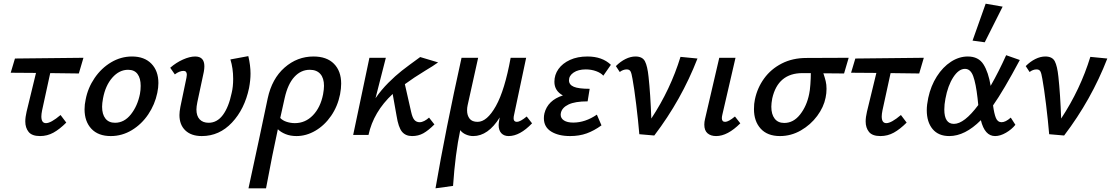

<svg xmlns="http://www.w3.org/2000/svg" viewBox="-20 -731 6018 1040"><path d="M208 -133Q204 -113 204 -100Q204 -64 229 -64Q256 -64 308 -108L339 -67Q303 -31 269.5 -12.5Q236 6 197 6Q153 6 135 -16.5Q117 -39 117 -73Q117 -96 124 -126L175 -336L38 -337L61 -414L432 -418L407 -333L252 -335Z M438 -139Q438 -165 444 -192Q456 -255 492.5 -308.5Q529 -362 582 -393.5Q635 -425 695 -425Q762 -425 800 -386Q838 -347 838 -281Q838 -257 832 -228Q819 -165 783 -111.5Q747 -58 694 -26Q641 6 580 6Q512 6 475 -33.5Q438 -73 438 -139ZM738 -222Q742 -243 742 -266Q742 -307 725 -330Q708 -353 674 -353Q626 -353 588.5 -310.5Q551 -268 538 -198Q533 -171 533 -153Q533 -112 551 -89Q569 -66 603 -66Q653 -66 689 -111.5Q725 -157 738 -222Z M952 -108Q952 -125 957 -152L990 -310Q992 -322 992 -326Q992 -347 974 -347Q952 -347 927 -328L902 -364Q934 -392 971 -408.5Q1008 -425 1037 -425Q1087 -425 1087 -372Q1087 -359 1084 -342L1049 -178Q1044 -153 1044 -138Q1044 -103 1061.5 -84.5Q1079 -66 1110 -66Q1156 -66 1187.5 -108.5Q1219 -151 1235 -228Q1243 -261 1243 -304Q1243 -361 1228 -409L1325 -427Q1337 -377 1337 -332Q1337 -297 1329 -254Q1305 -140 1236.5 -67Q1168 6 1073 6Q1016 6 984 -24.5Q952 -55 952 -108Z M1828 -278Q1828 -252 1822 -220Q1809 -155 1773.5 -103.5Q1738 -52 1688.5 -23Q1639 6 1586 6Q1553 6 1527 -4.5Q1501 -15 1485 -31Q1456 101 1421 289H1326Q1389 -1 1430 -198Q1453 -305 1521.5 -365Q1590 -425 1678 -425Q1750 -425 1789 -385.5Q1828 -346 1828 -278ZM1735 -266Q1735 -308 1715 -330.5Q1695 -353 1658 -353Q1610 -353 1574.5 -314.5Q1539 -276 1522 -200L1498 -92Q1511 -78 1533 -71Q1555 -64 1577 -64Q1634 -64 1675 -106.5Q1716 -149 1730 -220Q1735 -248 1735 -266Z M2304 -94 2333 -57Q2300 -24 2273 -9Q2246 6 2212 6Q2177 6 2157.5 -17.5Q2138 -41 2128 -104L2107 -222Q2003 -125 1976 0H1893L1981 -418H2070L2014 -199Q2045 -244 2083.5 -282.5Q2122 -321 2156.5 -348Q2191 -375 2256 -422L2353 -393Q2327 -374 2283 -348Q2222 -311 2173 -275L2207 -125Q2214 -93 2225 -81Q2236 -69 2253 -69Q2265 -69 2278.5 -76Q2292 -83 2304 -94Z M2862 -63Q2796 6 2735 6Q2710 6 2695.5 -9.5Q2681 -25 2681 -54Q2681 -63 2685 -85L2687 -95Q2624 6 2543 6Q2523 6 2503.5 -2.5Q2484 -11 2473 -26Q2446 101 2434 276L2339 289Q2393 -25 2480 -418H2570L2513 -161Q2510 -148 2510 -133Q2510 -106 2523.5 -88.5Q2537 -71 2567 -71Q2618 -71 2666 -156.5Q2714 -242 2746 -418H2830L2765 -111Q2762 -99 2762 -90Q2762 -71 2780 -71Q2798 -71 2833 -100Z M3289 -380 3248 -321Q3235 -336 3209 -345.5Q3183 -355 3153 -355Q3112 -355 3087 -338Q3062 -321 3062 -296Q3062 -272 3088 -261Q3114 -250 3174 -250L3163 -182Q3095 -182 3059.5 -165Q3024 -148 3018 -119Q3017 -116 3017 -110Q3017 -90 3035 -78.5Q3053 -67 3085 -67Q3150 -67 3213 -110L3238 -52Q3198 -23 3158 -8.5Q3118 6 3068 6Q3005 6 2965.5 -18.5Q2926 -43 2926 -91Q2926 -104 2929 -117Q2947 -188 3029 -214Q2983 -239 2983 -288Q2983 -326 3005 -357Q3027 -388 3067.5 -406.5Q3108 -425 3162 -425Q3242 -425 3289 -380Z M3758 -414Q3671 -190 3524 3L3443 -4Q3437 -76 3426 -166Q3415 -256 3406 -304Q3401 -335 3395 -345Q3389 -355 3375 -355Q3355 -355 3337 -341L3316 -373Q3341 -398 3368.5 -411.5Q3396 -425 3422 -425Q3460 -425 3473.5 -399Q3487 -373 3493 -315Q3503 -224 3508 -89Q3612 -247 3666 -423Z M3795 -56Q3795 -71 3799 -87L3876 -418H3964L3893 -111Q3890 -99 3890 -91Q3890 -71 3908 -71Q3926 -71 3961 -100L3990 -63Q3921 6 3859 6Q3830 6 3812.5 -9Q3795 -24 3795 -56Z M4552 -333 4440 -334Q4448 -310 4452.5 -291.5Q4457 -273 4457 -250Q4457 -225 4452 -202Q4442 -151 4406.5 -103Q4371 -55 4318 -24.5Q4265 6 4205 6Q4137 6 4100.5 -34Q4064 -74 4064 -140Q4064 -170 4069 -192Q4082 -255 4119 -306Q4156 -357 4214.5 -387Q4273 -417 4348 -417L4577 -418ZM4372 -335H4327Q4194 -335 4163 -198Q4158 -171 4158 -153Q4158 -112 4176 -88.5Q4194 -65 4228 -65Q4278 -65 4314 -111Q4350 -157 4363 -222Q4367 -239 4369.5 -273.5Q4372 -308 4372 -335Z M4760 -133Q4756 -113 4756 -100Q4756 -64 4781 -64Q4808 -64 4860 -108L4891 -67Q4855 -31 4821.5 -12.5Q4788 6 4749 6Q4705 6 4687 -16.5Q4669 -39 4669 -73Q4669 -96 4676 -126L4727 -336L4590 -337L4613 -414L4984 -418L4959 -333L4804 -335Z M5455 -94 5480 -55Q5460 -30 5429 -12Q5398 6 5370 6Q5314 6 5293 -80Q5207 6 5122 6Q5063 6 5031.5 -32Q5000 -70 5000 -134Q5000 -163 5008 -201Q5022 -266 5054.5 -317Q5087 -368 5131 -396.5Q5175 -425 5222 -425Q5280 -425 5307 -382.5Q5334 -340 5346 -266Q5391 -345 5430 -432L5504 -406Q5416 -241 5359 -160Q5365 -115 5374.5 -92Q5384 -69 5405 -69Q5427 -69 5455 -94ZM5279 -162 5275 -200Q5266 -279 5251.5 -318.5Q5237 -358 5207 -358Q5173 -358 5143.5 -312.5Q5114 -267 5101 -196Q5095 -165 5095 -138Q5095 -60 5147 -60Q5203 -60 5279 -162ZM5248 -511 5319 -711 5411 -695 5314 -502Z M5978 -414Q5891 -190 5744 3L5663 -4Q5657 -76 5646 -166Q5635 -256 5626 -304Q5621 -335 5615 -345Q5609 -355 5595 -355Q5575 -355 5557 -341L5536 -373Q5561 -398 5588.5 -411.5Q5616 -425 5642 -425Q5680 -425 5693.5 -399Q5707 -373 5713 -315Q5723 -224 5728 -89Q5832 -247 5886 -423Z"/></svg>

Font: Ysabeau Semibold
Style: Italic
Weight: 600
Italic angle: -12°
Designer: Christian Thalmann (Catharsis Fonts)
Version: Version 0.003